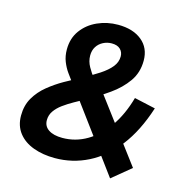

<svg xmlns="http://www.w3.org/2000/svg" viewBox="-109 -807 917 948"><g transform="rotate(15 350.0 -333.5)"><path d="M247 12Q186 12 137 -6Q88 -24 60 -60Q32 -96 32 -148Q32 -200 55 -239.5Q78 -279 115 -309Q152 -339 192.5 -362Q233 -385 269 -404Q320 -431 356.5 -455Q393 -479 412.5 -503.5Q432 -528 432 -557Q432 -579 417 -593.5Q402 -608 373 -608Q350 -608 329.5 -597.5Q309 -587 297 -568Q285 -549 285 -523Q285 -493 300.5 -466Q316 -439 330 -421L230 -375Q218 -391 203 -412Q188 -433 177 -460.5Q166 -488 166 -522Q166 -579 196 -620Q226 -661 275 -683Q324 -705 380 -705Q456 -705 501.5 -668Q547 -631 547 -566Q547 -505 514.5 -459Q482 -413 431 -377Q380 -341 324 -310Q295 -294 266.5 -278Q238 -262 214 -244.5Q190 -227 175.5 -206Q161 -185 161 -159Q161 -128 186.5 -111Q212 -94 257 -94Q324 -94 382 -128Q440 -162 484 -225Q528 -288 553 -377L661 -353Q621 -229 558.5 -148.5Q496 -68 416.5 -28Q337 12 247 12ZM537 38 277 -314 383 -374 633 -41Z"/></g></svg>

Font: Hanken Grotesk
Style: Bold Italic
Weight: 700
Italic angle: -8°
Designer: Alfredo Marco Pradil
Foundry: Hanken Design Co.
Version: Version 3.013